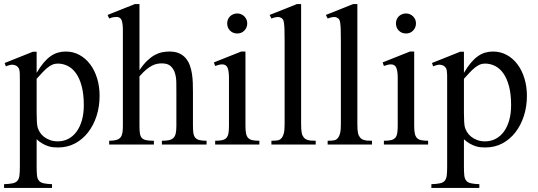

<svg xmlns="http://www.w3.org/2000/svg" viewBox="-26 -715 2661 950"><path d="M466.8 -240.7Q466.8 -188 451.9 -141.6Q437 -95.2 409.9 -60.3Q382.8 -25.4 345.2 -5.4Q307.6 14.6 261.7 14.6Q251 14.6 238.8 13.7Q226.6 12.7 213.4 8.5Q200.2 4.4 185.5 -3.7Q170.9 -11.7 155.3 -25.9V109.4Q155.3 135.7 157 152.3Q158.7 168.9 166.3 178.5Q173.8 188 189.2 191.7Q204.6 195.3 231.4 196.3V214.8H-5.9V196.3Q21.5 195.3 37.1 191.9Q52.7 188.5 60.5 179Q68.4 169.4 70.3 152.3Q72.3 135.3 72.3 107.4V-315.9Q72.3 -334.5 72 -346.4Q71.8 -358.4 70.3 -366.5Q68.8 -374.5 65.4 -379.4Q62 -384.3 56.2 -388.7Q48.3 -394 36.4 -394.8Q24.4 -395.5 2.9 -386.7L-2.9 -403.3L136.7 -459H155.3V-354.5Q172.4 -383.8 189.5 -404.1Q206.5 -424.3 224.1 -436.8Q241.7 -449.2 260.3 -454.6Q278.8 -460 299.3 -460Q336.4 -460 367.2 -443.1Q397.9 -426.3 420.2 -396.7Q442.4 -367.2 454.6 -327.1Q466.8 -287.1 466.8 -240.7ZM388.7 -194.3Q388.7 -248.5 378.4 -287.6Q368.2 -326.7 350.6 -351.6Q333 -376.5 309.6 -388.4Q286.1 -400.4 259.8 -400.4Q245.1 -400.4 232.7 -394.8Q220.2 -389.2 208 -379.2Q195.8 -369.1 183.1 -355.5Q170.4 -341.8 155.3 -325.2V-157.7Q155.3 -105.5 159.7 -86.4Q163.1 -73.7 170.9 -61Q178.7 -48.3 191.4 -38.3Q204.1 -28.3 221.2 -22Q238.3 -15.6 259.8 -15.6Q288.6 -15.6 312.3 -28.1Q335.9 -40.5 352.8 -63.5Q369.6 -86.4 379.2 -119.6Q388.7 -152.8 388.7 -194.3Z M774.9 0V-18.6Q796.4 -18.6 810.1 -21.5Q823.7 -24.4 832 -32.5Q840.3 -40.5 843.5 -54.9Q846.7 -69.3 846.7 -91.8V-258.8Q846.7 -280.8 846.4 -305.7Q846.2 -330.6 840.1 -351.8Q834 -373 819.1 -387.2Q804.2 -401.4 774.9 -401.4Q763.7 -401.4 751.7 -399.2Q739.7 -397 726.3 -390.1Q712.9 -383.3 697.5 -370.6Q682.1 -357.9 664.1 -336.9V-91.8Q664.1 -69.3 666.3 -54.9Q668.5 -40.5 675.8 -32.5Q683.1 -24.4 697.3 -21.5Q711.4 -18.6 735.4 -18.6V0H514.2V-18.6Q536.1 -18.6 549.6 -22.5Q563 -26.4 570.1 -34.9Q577.1 -43.5 579.6 -57.4Q582 -71.3 582 -91.8V-564Q582 -599.1 575.7 -615.2Q569.3 -631.3 549.3 -631.3Q543 -631.3 533.9 -629.6Q524.9 -627.9 514.2 -623.5L506.3 -641.1L641.1 -694.8H664.1V-367.7Q683.6 -397 702.6 -415Q721.7 -433.1 740.2 -443.1Q758.8 -453.1 776.9 -456.5Q794.9 -460 812.5 -460Q840.8 -460 860.4 -451.2Q879.9 -442.4 892.8 -427.2Q905.8 -412.1 913.1 -392.1Q920.4 -372.1 923.8 -349.9Q927.2 -327.6 928 -304.2Q928.7 -280.8 928.7 -258.8V-91.8Q928.7 -70.3 930.9 -56.2Q933.1 -42 940.2 -33.7Q947.3 -25.4 960.4 -22Q973.6 -18.6 996.1 -18.6V0Z M1197.3 -599.6Q1197.3 -578.6 1183.3 -564Q1169.4 -549.3 1147.9 -549.3Q1126.5 -549.3 1112.3 -563.5Q1098.1 -577.6 1098.1 -599.6Q1098.1 -610.4 1102.1 -619.4Q1106 -628.4 1112.8 -634.8Q1119.6 -641.1 1128.7 -644.8Q1137.7 -648.4 1147.9 -648.4Q1158.2 -648.4 1167.2 -644.5Q1176.3 -640.6 1182.9 -634Q1189.5 -627.4 1193.4 -618.7Q1197.3 -609.9 1197.3 -599.6ZM1038.6 0V-18.6Q1059.6 -18.6 1073 -21.5Q1086.4 -24.4 1094 -32.5Q1101.6 -40.5 1104.2 -54.9Q1106.9 -69.3 1106.9 -91.8V-331.1Q1106.9 -363.3 1099.9 -379.9Q1092.8 -396.5 1073.2 -396.5Q1066.4 -396.5 1058.1 -394.5Q1049.8 -392.6 1038.6 -388.7L1032.2 -406.2L1167.5 -460H1188.5V-91.8Q1188.5 -69.3 1191.4 -54.9Q1194.3 -40.5 1201.9 -32.5Q1209.5 -24.4 1222.9 -21.5Q1236.3 -18.6 1257.3 -18.6V0Z M1316.9 0V-18.6Q1339.4 -18.6 1350.1 -21Q1360.8 -23.4 1368.7 -33.7Q1371.6 -37.6 1374 -42.7Q1376.5 -47.9 1378.4 -55.7Q1380.4 -63.5 1381.3 -74.5Q1382.3 -85.4 1382.3 -101.1V-506.8Q1382.3 -544.9 1381.6 -566.9Q1380.9 -588.9 1379.2 -600.6Q1377.4 -612.3 1375 -616.7Q1372.6 -621.1 1368.7 -624.5Q1364.3 -627.4 1359.4 -629.2Q1354.5 -630.9 1348.6 -630.9Q1342.8 -630.9 1335 -629.2Q1327.1 -627.4 1316.9 -623.5L1308.1 -641.1L1442.9 -694.8H1463.9V-101.1Q1463.9 -86.4 1464.6 -75.9Q1465.3 -65.4 1466.8 -57.9Q1468.3 -50.3 1470.7 -45.2Q1473.1 -40 1476.6 -35.6Q1480 -31.2 1484.4 -28.1Q1488.8 -24.9 1495.4 -22.7Q1502 -20.5 1512 -19.5Q1522 -18.6 1536.1 -18.6V0Z M1595.2 0V-18.6Q1617.7 -18.6 1628.4 -21Q1639.2 -23.4 1647 -33.7Q1649.9 -37.6 1652.3 -42.7Q1654.8 -47.9 1656.7 -55.7Q1658.7 -63.5 1659.7 -74.5Q1660.6 -85.4 1660.6 -101.1V-506.8Q1660.6 -544.9 1659.9 -566.9Q1659.2 -588.9 1657.5 -600.6Q1655.8 -612.3 1653.3 -616.7Q1650.9 -621.1 1647 -624.5Q1642.6 -627.4 1637.7 -629.2Q1632.8 -630.9 1627 -630.9Q1621.1 -630.9 1613.3 -629.2Q1605.5 -627.4 1595.2 -623.5L1586.4 -641.1L1721.2 -694.8H1742.2V-101.1Q1742.2 -86.4 1742.9 -75.9Q1743.7 -65.4 1745.1 -57.9Q1746.6 -50.3 1749 -45.2Q1751.5 -40 1754.9 -35.6Q1758.3 -31.2 1762.7 -28.1Q1767.1 -24.9 1773.7 -22.7Q1780.3 -20.5 1790.3 -19.5Q1800.3 -18.6 1814.5 -18.6V0Z M2032.2 -599.6Q2032.2 -578.6 2018.3 -564Q2004.4 -549.3 1982.9 -549.3Q1961.4 -549.3 1947.3 -563.5Q1933.1 -577.6 1933.1 -599.6Q1933.1 -610.4 1937 -619.4Q1940.9 -628.4 1947.8 -634.8Q1954.6 -641.1 1963.6 -644.8Q1972.7 -648.4 1982.9 -648.4Q1993.2 -648.4 2002.2 -644.5Q2011.2 -640.6 2017.8 -634Q2024.4 -627.4 2028.3 -618.7Q2032.2 -609.9 2032.2 -599.6ZM1873.5 0V-18.6Q1894.5 -18.6 1908 -21.5Q1921.4 -24.4 1929 -32.5Q1936.5 -40.5 1939.2 -54.9Q1941.9 -69.3 1941.9 -91.8V-331.1Q1941.9 -363.3 1934.8 -379.9Q1927.7 -396.5 1908.2 -396.5Q1901.4 -396.5 1893.1 -394.5Q1884.8 -392.6 1873.5 -388.7L1867.2 -406.2L2002.4 -460H2023.4V-91.8Q2023.4 -69.3 2026.4 -54.9Q2029.3 -40.5 2036.9 -32.5Q2044.4 -24.4 2057.9 -21.5Q2071.3 -18.6 2092.3 -18.6V0Z M2581.1 -240.7Q2581.1 -188 2566.2 -141.6Q2551.3 -95.2 2524.2 -60.3Q2497.1 -25.4 2459.5 -5.4Q2421.9 14.6 2376 14.6Q2365.2 14.6 2353 13.7Q2340.8 12.7 2327.6 8.5Q2314.5 4.4 2299.8 -3.7Q2285.2 -11.7 2269.5 -25.9V109.4Q2269.5 135.7 2271.2 152.3Q2272.9 168.9 2280.5 178.5Q2288.1 188 2303.5 191.7Q2318.8 195.3 2345.7 196.3V214.8H2108.4V196.3Q2135.7 195.3 2151.4 191.9Q2167 188.5 2174.8 179Q2182.6 169.4 2184.6 152.3Q2186.5 135.3 2186.5 107.4V-315.9Q2186.5 -334.5 2186.3 -346.4Q2186 -358.4 2184.6 -366.5Q2183.1 -374.5 2179.7 -379.4Q2176.3 -384.3 2170.4 -388.7Q2162.6 -394 2150.6 -394.8Q2138.7 -395.5 2117.2 -386.7L2111.3 -403.3L2251 -459H2269.5V-354.5Q2286.6 -383.8 2303.7 -404.1Q2320.8 -424.3 2338.4 -436.8Q2356 -449.2 2374.5 -454.6Q2393.1 -460 2413.6 -460Q2450.7 -460 2481.4 -443.1Q2512.2 -426.3 2534.4 -396.7Q2556.6 -367.2 2568.8 -327.1Q2581.1 -287.1 2581.1 -240.7ZM2502.9 -194.3Q2502.9 -248.5 2492.7 -287.6Q2482.4 -326.7 2464.8 -351.6Q2447.3 -376.5 2423.8 -388.4Q2400.4 -400.4 2374 -400.4Q2359.4 -400.4 2346.9 -394.8Q2334.5 -389.2 2322.3 -379.2Q2310.1 -369.1 2297.4 -355.5Q2284.7 -341.8 2269.5 -325.2V-157.7Q2269.5 -105.5 2273.9 -86.4Q2277.3 -73.7 2285.2 -61Q2293 -48.3 2305.7 -38.3Q2318.4 -28.3 2335.4 -22Q2352.5 -15.6 2374 -15.6Q2402.8 -15.6 2426.5 -28.1Q2450.2 -40.5 2467 -63.5Q2483.9 -86.4 2493.4 -119.6Q2502.9 -152.8 2502.9 -194.3Z"/></svg>

Font: Doulos SIL Am
Style: Regular
Weight: 400
Designer: Walt Agee, Victor Gaultney, Peter Martin, Debbi Hosken, Becca Hirsbrunner
Foundry: SIL International
Version: Version 5.000